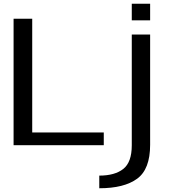

<svg xmlns="http://www.w3.org/2000/svg" viewBox="-20 -775 924 1025"><path d="M52.5 0V-675H152V-68H534V0ZM510 230V162.5Q593 162.5 638.2 126.8Q683.5 91 683.5 0.5V-590.5H781.5V-2Q781.5 128.5 712 179.2Q642.5 230 510 230ZM683.5 -755H781.5V-666.5H683.5Z"/></svg>

Font: Anybody ExtraExpanded
Style: Regular
Weight: 400
Width: 8
Designer: Tyler Finck
Foundry: Etcetera Type Company
Version: Version 1.010; ttfautohint (v1.8.3) -l 8 -r 50 -G 200 -x 14 